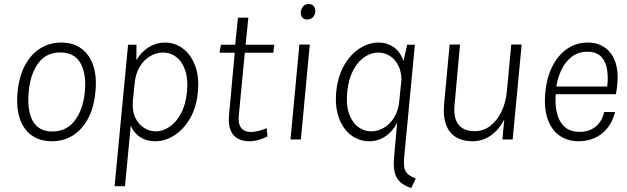

<svg xmlns="http://www.w3.org/2000/svg" viewBox="-20 -698 3137 961"><path d="M239.5 9Q181.5 9 140.2 -19.2Q99 -47.5 79.8 -102.8Q60.5 -158 68 -237.5Q76 -317.5 106 -372.8Q136 -428 182.5 -456.5Q229 -485 286.5 -485Q345 -485 386 -455.8Q427 -426.5 446.2 -371.2Q465.5 -316 457.5 -237.5Q450 -158 420 -103Q390 -48 343.8 -19.5Q297.5 9 239.5 9ZM242 -40Q312.5 -40 354 -94Q395.5 -148 404.5 -237.5Q413.5 -327.5 383 -381.5Q352.5 -435.5 281.5 -435.5Q211.5 -435.5 171.8 -382.2Q132 -329 123.5 -237.5Q118 -179 128.2 -134.2Q138.5 -89.5 166.5 -64.8Q194.5 -40 242 -40Z M553.5 234 621 -474H663Q663 -455 663 -435.5Q663 -416 662.5 -397Q688.5 -440 725.5 -462.5Q762.5 -485 805 -485Q855 -485 895 -455.5Q935 -426 956.2 -370.8Q977.5 -315.5 970.5 -238.5Q963.5 -161.5 931.5 -106Q899.5 -50.5 853.2 -20.8Q807 9 756 9Q714 9 682.5 -11Q651 -31 634.5 -68.5L605.5 234ZM760.5 -40.5Q794.5 -40.5 828 -63Q861.5 -85.5 885.5 -129.5Q909.5 -173.5 916 -238.5Q922 -301.5 907.2 -345.2Q892.5 -389 863.2 -412Q834 -435 796 -435Q763 -435 732 -417.2Q701 -399.5 679.8 -364.8Q658.5 -330 653.5 -278L645 -193Q641 -143.5 657 -109.5Q673 -75.5 700.8 -58Q728.5 -40.5 760.5 -40.5Z M1227.5 9Q1193.5 9 1169.2 -4.8Q1145 -18.5 1133.8 -46.8Q1122.5 -75 1126 -118L1156 -446.5L1176.5 -434H1079L1085.5 -474H1180L1155 -451.5L1171 -609.5H1223L1207 -451.5L1187 -474H1353L1348 -434H1182L1206.5 -446.5L1175 -117.5Q1171.5 -78 1187.2 -57.8Q1203 -37.5 1235.5 -37.5Q1254.5 -37.5 1273.8 -42.5Q1293 -47.5 1315 -56.5L1318.5 -15Q1295 -3 1272.2 3Q1249.5 9 1227.5 9Z M1517.5 -600.5Q1501 -600.5 1492.5 -611.2Q1484 -622 1485.5 -638.5Q1487 -653 1496.8 -665.5Q1506.5 -678 1525 -678Q1542 -678 1550.8 -666.5Q1559.5 -655 1558 -638.5Q1556 -620.5 1544.8 -610.5Q1533.5 -600.5 1517.5 -600.5ZM1434 0 1478.5 -475H1530.5L1486 0Z M2038.5 243Q1982.5 225 1964 188.2Q1945.5 151.5 1953 81.5L1968 -84Q1946 -40.5 1909.2 -15.8Q1872.5 9 1828 9Q1778 9 1737.8 -21Q1697.5 -51 1676.8 -106.5Q1656 -162 1663 -238.5Q1670.5 -315.5 1702.2 -370.8Q1734 -426 1780 -455.5Q1826 -485 1875 -485Q1918.5 -485 1951.8 -461Q1985 -437 1999.5 -392.5L2018 -474H2056.5L2003.5 84Q2000 120 2003.8 140.5Q2007.5 161 2021 173Q2034.5 185 2061 195.5ZM1838 -40.5Q1870.5 -40.5 1901 -58.2Q1931.5 -76 1952.8 -110Q1974 -144 1978.5 -193L1989.5 -301.5Q1987.5 -346 1970.8 -375.5Q1954 -405 1928.2 -420Q1902.5 -435 1873 -435Q1837 -435 1803.8 -412.2Q1770.5 -389.5 1747.5 -345.8Q1724.5 -302 1718 -238.5Q1711.5 -172.5 1727.2 -128.5Q1743 -84.5 1773 -62.5Q1803 -40.5 1838 -40.5Z M2345 9Q2295.5 9 2261.8 -11.8Q2228 -32.5 2212.8 -73.2Q2197.5 -114 2202.5 -174L2230.5 -475H2282.5L2255.5 -177Q2248 -110 2273.8 -75.8Q2299.5 -41.5 2356 -41.5Q2401 -41.5 2435.2 -68.8Q2469.5 -96 2490.8 -141.2Q2512 -186.5 2517 -241L2539 -475H2591L2546 0H2494.5L2504 -99.5Q2477.5 -48.5 2436.5 -19.8Q2395.5 9 2345 9Z M2876.5 9Q2820 9 2779.8 -19.8Q2739.5 -48.5 2720.8 -103.2Q2702 -158 2709.5 -235.5Q2717 -313 2746.2 -369Q2775.5 -425 2820.8 -455Q2866 -485 2921.5 -485Q2960 -485 2988.5 -471.2Q3017 -457.5 3036 -432.5Q3055 -407.5 3063.8 -374.5Q3072.5 -341.5 3071.5 -302.5Q3071 -286 3068.8 -266Q3066.5 -246 3062.5 -226.5H2738.5L2763 -242Q2756.5 -185 2766 -138.8Q2775.5 -92.5 2803.8 -65.2Q2832 -38 2882 -38Q2928 -38 2960.5 -63.5Q2993 -89 3004 -137.5H3058.5Q3046.5 -89 3019.8 -56.2Q2993 -23.5 2956 -7.2Q2919 9 2876.5 9ZM2763 -256 2745 -265H3043L3018.5 -259Q3025 -306.5 3019 -347.5Q3013 -388.5 2989.5 -413.8Q2966 -439 2919.5 -439Q2874 -439 2841.2 -413.5Q2808.5 -388 2789 -346.2Q2769.5 -304.5 2763 -256Z"/></svg>

Font: Karla Light
Style: Italic
Weight: 300
Italic angle: -8°
Designer: Jonathan Pinhorn
Version: Version 2.004;gftools[0.9.33]